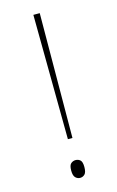

<svg xmlns="http://www.w3.org/2000/svg" viewBox="-113 -761 497 814"><g transform="rotate(-15 135.5 -354.5)"><path d="M126 -167 121 -714H149L146 -167ZM134 5Q123 5 114 -3.5Q105 -12 105 -35Q105 -58 114 -65.5Q123 -73 134 -73Q146 -73 154.5 -65.5Q163 -58 163 -35Q163 -12 154.5 -3.5Q146 5 134 5Z"/></g></svg>

Font: Noto Serif Tamil Thin
Style: Regular
Weight: 100
Designer: Indian Type Foundry, Tom Grace, and the Monotype Design Team
Foundry: Monotype Imaging Inc.
Version: Version 2.004; ttfautohint (v1.8.4.7-5d5b)